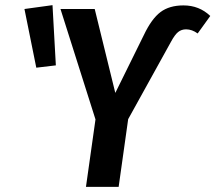

<svg xmlns="http://www.w3.org/2000/svg" viewBox="-20 -726 837 746"><path d="M351 -262 215 -691H348L428 -365L539 -590Q569 -653 603.5 -679Q638 -705 693 -705Q754 -705 797 -664L748 -596Q726 -612 703 -612Q685 -612 672 -601.5Q659 -591 644 -563L478 -263L441 0H314ZM197 -472 121 -463 75 -691 184 -706Z"/></svg>

Font: Fira Sans Condensed Medium
Style: Italic
Weight: 500
Width: 3
Italic angle: -8°
Designer: bBox Type GmbH & Carrois Corporate GbR & Edenspiekermann AG
Foundry: bBox Type GmbH & Carrois Corporate GbR & Edenspiekermann AG
Version: Version 4.301